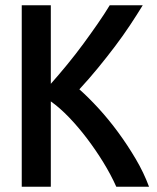

<svg xmlns="http://www.w3.org/2000/svg" viewBox="-20 -713 600 733"><path d="M63 0V-693H174V-393Q205 -428 237 -467Q269 -506 298 -545.5Q327 -585 353 -622.5Q379 -660 399 -693H525Q503 -657 476.5 -617Q450 -577 419 -536Q388 -495 354 -453.5Q320 -412 283 -372Q318 -341 356.5 -299Q395 -257 431 -208Q467 -159 498 -106.5Q529 -54 549 0H424Q403 -47 374 -94Q345 -141 312 -184.5Q279 -228 244 -264.5Q209 -301 174 -326V0Z"/></svg>

Font: Ubuntu Sans Mono Medium
Style: Regular
Weight: 500
Monospace: yes
Designer: Dalton Maag Ltd
Foundry: Dalton Maag Ltd
Version: Version 1.006